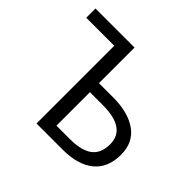

<svg xmlns="http://www.w3.org/2000/svg" viewBox="-170 -939 1144 1144"><g transform="rotate(45 402.5 -366.5)"><path d="M267 -655H31V-733H360V-433H480Q607 -433 681 -380Q755 -327 755 -225Q755 -114 685 -57Q615 0 487 0H267ZM665 -223Q665 -357 468 -357H360V-75H475Q570 -75 617.5 -110.5Q665 -146 665 -223Z"/></g></svg>

Font: Merged Yaku Han JP
Style: Regular
Weight: 400
Designer: Ryoko NISHIZUKA 西塚涼子 (kana, bopomofo & ideographs); Paul D. Hunt (Latin, Greek & Cyrillic); Sandoll Communications 산돌커뮤니
Foundry: Adobe
Version: Version 2.004